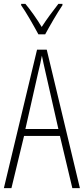

<svg xmlns="http://www.w3.org/2000/svg" viewBox="-20 -970 432 990"><path d="M178 -793H213C238 -839 273 -900 302 -943V-950H281C247 -906 223 -874 195 -831C170 -873 137 -919 111 -950H89V-943C114 -908 152 -841 178 -793ZM353 0H392L221 -714H171L0 0H39L104 -269H289ZM215 -596 281 -305H111L177 -597C185 -631 191 -654 196 -683C202 -654 207 -630 215 -596Z"/></svg>

Font: Noto Sans ExtraCondensed ExtraLight
Style: Regular
Weight: 200
Width: 2
Designer: Monotype Design Team
Foundry: Monotype Imaging Inc.
Version: Version 2.013